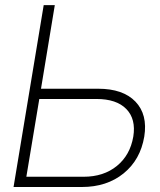

<svg xmlns="http://www.w3.org/2000/svg" viewBox="-20 -748 641 768"><path d="M144 -393.1H372.6Q472.2 -393.1 521.7 -341.6Q571.3 -290 557.1 -201.7Q541.5 -108.9 474.4 -54.4Q407.2 0 307.6 0H34.2L154.8 -727.5H199.2ZM137.2 -352.1 85.4 -41H314.5Q394.5 -41 447.5 -84.2Q500.5 -127.4 513.2 -201.7Q524.4 -271.5 485.4 -311.8Q446.3 -352.1 365.7 -352.1Z"/></svg>

Font: Inter Display Extra Light
Style: Italic
Weight: 200
Italic angle: -9.39999°
Designer: Rasmus Andersson
Foundry: rsms
Version: Version 4.000;git-4fc901f